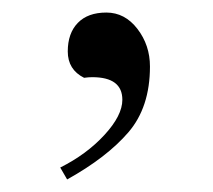

<svg xmlns="http://www.w3.org/2000/svg" viewBox="-20 -702 340 306"><path d="M175 -543Q175 -579 127 -579Q121 -579 114 -578Q88 -591 88 -620Q88 -649 104 -665.5Q120 -682 149.5 -682Q179 -682 199 -656Q219 -630 219 -596Q219 -531 184.5 -491Q150 -451 87 -416L76 -435Q118 -456 146.5 -487Q175 -518 175 -543Z"/></svg>

Font: Sedan SC
Style: Regular
Weight: 400
Designer: Sebastian Salazar
Foundry: Sebastian Salazar
Version: Version 1.001